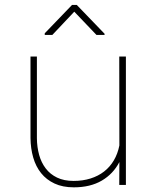

<svg xmlns="http://www.w3.org/2000/svg" viewBox="-20 -761 640 790"><path d="M410.2 -622.1V-617.2H377L285.6 -712.9L195.3 -617.2H164.1V-624L276.4 -740.7H295.9ZM470.7 0 471.2 -94.2Q445.8 -45.4 398.7 -17.8Q351.6 9.8 283.7 9.8Q237.8 9.8 204.3 -5.9Q170.9 -21.5 149.2 -48.6Q127.4 -75.7 116.7 -112.8Q106 -149.9 105.5 -192.9V-528.3H131.8V-191.9Q132.3 -155.3 141.1 -123.5Q149.9 -91.8 168.2 -67.9Q186.5 -43.9 214.8 -30.3Q243.2 -16.6 282.7 -16.6Q320.8 -16.6 352.5 -26.6Q384.3 -36.6 408.4 -55.4Q432.6 -74.2 448.5 -101.3Q464.4 -128.4 471.2 -162.6L470.7 -528.3H498V0Z"/></svg>

Font: TypoPRO Roboto Mono
Style: Regular
Weight: 250
Designer: Google
Version: Version 2.000986; 2015; ttfautohint (v1.3)